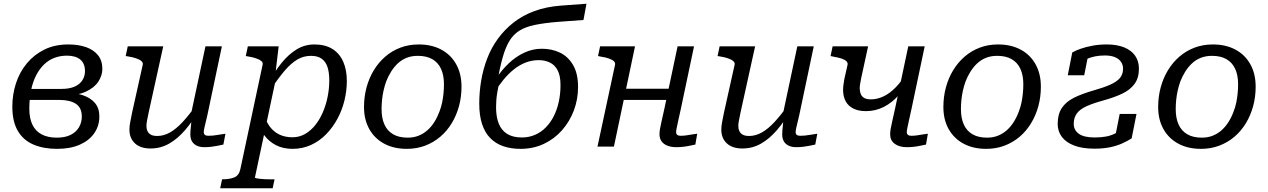

<svg xmlns="http://www.w3.org/2000/svg" viewBox="-20 -785 6789 1028"><path d="M284 -48Q328 -48 357.5 -62.5Q387 -77 402.5 -103Q418 -129 418 -161Q418 -208 386.5 -229Q355 -250 296 -250H114L125 -309H310Q352 -309 380 -321.5Q408 -334 421.5 -356Q435 -378 435 -404Q435 -445 410 -466Q385 -487 338 -487Q303 -487 272 -475.5Q241 -464 216.5 -440.5Q192 -417 174 -382.5Q156 -348 146.5 -303Q137 -258 137 -202Q137 -152 153.5 -117.5Q170 -83 203 -65.5Q236 -48 284 -48ZM346 -547Q400 -547 441 -532.5Q482 -518 505 -489Q528 -460 528 -416Q528 -381 506.5 -348Q485 -315 439 -294Q393 -273 318 -273L351 -299L346 -265L319 -290Q378 -290 421 -276Q464 -262 488 -234Q512 -206 512 -162Q512 -111 484.5 -71.5Q457 -32 406.5 -10Q356 12 285 12Q213 12 159 -11Q105 -34 75.5 -84Q46 -134 46 -214Q46 -279 65.5 -339Q85 -399 123.5 -445.5Q162 -492 217.5 -519.5Q273 -547 346 -547Z M776 -183Q771 -157 767.5 -140.5Q764 -124 764 -111Q764 -95 770 -82.5Q776 -70 788.5 -63.5Q801 -57 822 -57Q857 -57 890.5 -76Q924 -95 959 -133Q994 -171 1033 -226L1047 -196Q1011 -135 971 -88.5Q931 -42 885.5 -16Q840 10 786 10Q732 10 702.5 -17.5Q673 -45 673 -91Q673 -110 677.5 -132.5Q682 -155 687 -181L744 -437Q747 -449 737.5 -457.5Q728 -466 709.5 -472.5Q691 -479 665 -483L653 -485L664 -537H854ZM1098 -205Q1090 -165 1083.5 -139.5Q1077 -114 1074 -99.5Q1071 -85 1071 -78Q1071 -68 1077 -63Q1083 -58 1095 -58Q1120 -58 1144.5 -62.5Q1169 -67 1187 -69L1176 -11Q1162 -8 1145 -4.5Q1128 -1 1110.5 1Q1093 3 1073 3Q1039 3 1019 -14.5Q999 -32 999 -65Q999 -73 1000 -86.5Q1001 -100 1003 -118Q1005 -136 1007 -157L998 -152L1080 -537H1168Z M1159 223 1169 175H1171Q1210 175 1235 164.5Q1260 154 1267 120L1386 -438Q1389 -450 1379.5 -458Q1370 -466 1351.5 -472.5Q1333 -479 1307 -483L1296 -485L1307 -537H1472L1453 -377L1461 -381L1345 165Q1345 168 1352.5 169.5Q1360 171 1372.5 172.5Q1385 174 1398.5 174.5Q1412 175 1423 175H1450L1440 223ZM1354 -138 1391 -179Q1402 -139 1422.5 -110Q1443 -81 1474 -65.5Q1505 -50 1546 -50Q1583 -50 1614 -68Q1645 -86 1669 -116.5Q1693 -147 1709.5 -186Q1726 -225 1734.5 -268.5Q1743 -312 1743 -354Q1743 -397 1733.5 -426Q1724 -455 1702.5 -470.5Q1681 -486 1645 -486Q1605 -486 1571.5 -466Q1538 -446 1505 -407.5Q1472 -369 1433 -311L1415 -340Q1451 -403 1488.5 -449Q1526 -495 1569 -521Q1612 -547 1663 -547Q1721 -547 1759.5 -523Q1798 -499 1817.5 -455Q1837 -411 1837 -351Q1837 -300 1824.5 -248Q1812 -196 1787 -149.5Q1762 -103 1726.5 -66.5Q1691 -30 1645.5 -9Q1600 12 1546 12Q1496 12 1458 -7.5Q1420 -27 1394.5 -61.5Q1369 -96 1354 -138Z M2333 -188Q2342 -211 2347 -235Q2352 -259 2354.5 -284Q2357 -309 2357 -334Q2357 -382 2341.5 -416Q2326 -450 2295 -468Q2264 -486 2217 -486Q2184 -486 2157.5 -475.5Q2131 -465 2110.5 -446Q2090 -427 2074 -401.5Q2058 -376 2047 -347Q2039 -324 2033.5 -299.5Q2028 -275 2025.5 -250Q2023 -225 2023 -201Q2023 -152 2038.5 -118Q2054 -84 2085 -66Q2116 -48 2163 -48Q2196 -48 2222.5 -59Q2249 -70 2269.5 -88.5Q2290 -107 2306 -132.5Q2322 -158 2333 -188ZM1929 -212Q1929 -267 1942.5 -317Q1956 -367 1981.5 -409Q2007 -451 2043 -482Q2079 -513 2124 -530Q2169 -547 2222 -547Q2291 -547 2342.5 -519.5Q2394 -492 2422.5 -441Q2451 -390 2451 -321Q2451 -266 2437.5 -216.5Q2424 -167 2398.5 -125Q2373 -83 2337 -52.5Q2301 -22 2256 -5Q2211 12 2158 12Q2089 12 2037.5 -15.5Q1986 -43 1957.5 -93.5Q1929 -144 1929 -212Z M2865 -463Q2827 -463 2794 -450Q2761 -437 2732 -414Q2703 -391 2676.5 -359Q2650 -327 2626 -288L2638 -367Q2667 -411 2704.5 -446.5Q2742 -482 2787 -503Q2832 -524 2881 -524Q2934 -524 2977.5 -503.5Q3021 -483 3048 -437.5Q3075 -392 3075 -319Q3075 -253 3052.5 -193.5Q3030 -134 2989 -87.5Q2948 -41 2891.5 -14.5Q2835 12 2767 12Q2716 12 2675 -2Q2634 -16 2605 -45.5Q2576 -75 2561 -121Q2546 -167 2546 -230Q2546 -293 2556.5 -354.5Q2567 -416 2589 -473Q2611 -530 2646.5 -578.5Q2682 -627 2730.5 -665Q2779 -703 2842 -726Q2905 -749 2984 -755L3120 -765L3104 -678L2968 -668Q2894 -662 2843.5 -651.5Q2793 -641 2760.5 -620.5Q2728 -600 2707 -565Q2686 -530 2671 -476Q2656 -422 2642 -345H2654Q2647 -316 2643 -293Q2639 -270 2637.5 -250.5Q2636 -231 2636 -211Q2636 -159 2650.5 -123Q2665 -87 2695.5 -68Q2726 -49 2774 -49Q2812 -49 2844.5 -63Q2877 -77 2902.5 -103Q2928 -129 2945.5 -164Q2963 -199 2972 -241Q2981 -283 2981 -330Q2981 -380 2965.5 -409Q2950 -438 2923.5 -450.5Q2897 -463 2865 -463Z M3277 -250H3589L3602 -310H3289ZM3179 0H3267L3380 -537H3193L3182 -485L3196 -482Q3223 -478 3241 -471.5Q3259 -465 3267 -457Q3275 -449 3273 -438ZM3600 -78Q3600 -85 3603 -99.5Q3606 -114 3611.5 -139.5Q3617 -165 3626 -205L3696 -537H3608L3537 -202Q3528 -161 3522 -135Q3516 -109 3513.5 -93.5Q3511 -78 3511 -66Q3511 -44 3522 -28.5Q3533 -13 3553.5 -5Q3574 3 3600 3Q3620 3 3637.5 1Q3655 -1 3671.5 -4.5Q3688 -8 3703 -11L3713 -69Q3702 -68 3687.5 -65.5Q3673 -63 3656.5 -60.5Q3640 -58 3624 -58Q3612 -58 3606 -63Q3600 -68 3600 -78Z M3945 -183Q3940 -157 3936.5 -140.5Q3933 -124 3933 -111Q3933 -95 3939 -82.5Q3945 -70 3957.5 -63.5Q3970 -57 3991 -57Q4026 -57 4059.5 -76Q4093 -95 4128 -133Q4163 -171 4202 -226L4216 -196Q4180 -135 4140 -88.5Q4100 -42 4054.5 -16Q4009 10 3955 10Q3901 10 3871.5 -17.5Q3842 -45 3842 -91Q3842 -110 3846.5 -132.5Q3851 -155 3856 -181L3913 -437Q3916 -449 3906.5 -457.5Q3897 -466 3878.5 -472.5Q3860 -479 3834 -483L3822 -485L3833 -537H4023ZM4267 -205Q4259 -165 4252.5 -139.5Q4246 -114 4243 -99.5Q4240 -85 4240 -78Q4240 -68 4246 -63Q4252 -58 4264 -58Q4289 -58 4313.5 -62.5Q4338 -67 4356 -69L4345 -11Q4331 -8 4314 -4.5Q4297 -1 4279.5 1Q4262 3 4242 3Q4208 3 4188 -14.5Q4168 -32 4168 -65Q4168 -73 4169 -86.5Q4170 -100 4172 -118Q4174 -136 4176 -157L4167 -152L4249 -537H4337Z M4591 -367Q4588 -351 4585.5 -337Q4583 -323 4583 -313Q4583 -296 4588.5 -282Q4594 -268 4607 -260.5Q4620 -253 4643 -253Q4676 -253 4709.5 -268.5Q4743 -284 4775.5 -317Q4808 -350 4837 -400L4861 -375Q4830 -318 4793 -276.5Q4756 -235 4712 -212.5Q4668 -190 4616 -190Q4576 -190 4548.5 -204Q4521 -218 4507.5 -243.5Q4494 -269 4494 -304Q4494 -317 4496 -331Q4498 -345 4501 -363L4518 -438Q4520 -449 4512 -457Q4504 -465 4487 -471Q4470 -477 4445 -481L4427 -485L4438 -537H4628ZM4835 -78Q4835 -68 4841 -63Q4847 -58 4859 -58Q4875 -58 4891.5 -60.5Q4908 -63 4922.5 -65.5Q4937 -68 4948 -69L4938 -11Q4923 -8 4906.5 -4.5Q4890 -1 4872.5 1Q4855 3 4835 3Q4795 3 4770.5 -15Q4746 -33 4746 -66Q4746 -78 4748.5 -93.5Q4751 -109 4757 -135Q4763 -161 4772 -202L4843 -537H4931L4861 -205Q4852 -165 4846.5 -139.5Q4841 -114 4838 -99.5Q4835 -85 4835 -78Z M5435 -188Q5444 -211 5449 -235Q5454 -259 5456.5 -284Q5459 -309 5459 -334Q5459 -382 5443.5 -416Q5428 -450 5397 -468Q5366 -486 5319 -486Q5286 -486 5259.5 -475.5Q5233 -465 5212.5 -446Q5192 -427 5176 -401.5Q5160 -376 5149 -347Q5141 -324 5135.5 -299.5Q5130 -275 5127.5 -250Q5125 -225 5125 -201Q5125 -152 5140.5 -118Q5156 -84 5187 -66Q5218 -48 5265 -48Q5298 -48 5324.5 -59Q5351 -70 5371.5 -88.5Q5392 -107 5408 -132.5Q5424 -158 5435 -188ZM5031 -212Q5031 -267 5044.5 -317Q5058 -367 5083.5 -409Q5109 -451 5145 -482Q5181 -513 5226 -530Q5271 -547 5324 -547Q5393 -547 5444.5 -519.5Q5496 -492 5524.5 -441Q5553 -390 5553 -321Q5553 -266 5539.5 -216.5Q5526 -167 5500.5 -125Q5475 -83 5439 -52.5Q5403 -22 5358 -5Q5313 12 5260 12Q5191 12 5139.5 -15.5Q5088 -43 5059.5 -93.5Q5031 -144 5031 -212Z M5729 -122Q5729 -155 5745.5 -177.5Q5762 -200 5797 -216Q5832 -232 5887 -247Q5945 -263 5987.5 -283Q6030 -303 6054 -335Q6078 -367 6078 -417Q6078 -458 6057.5 -487Q6037 -516 5998.5 -531.5Q5960 -547 5906 -547Q5865 -547 5830 -540.5Q5795 -534 5767.5 -524.5Q5740 -515 5721 -504L5697 -382H5785L5806 -488Q5791 -489 5781 -482.5Q5771 -476 5766.5 -465.5Q5762 -455 5763 -441Q5777 -458 5797 -468Q5817 -478 5842.5 -483Q5868 -488 5895 -488Q5928 -488 5949.5 -479Q5971 -470 5982 -454Q5993 -438 5993 -417Q5993 -387 5976 -367Q5959 -347 5924 -331.5Q5889 -316 5836 -301Q5773 -283 5730 -261.5Q5687 -240 5665 -206.5Q5643 -173 5643 -121Q5643 -82 5665.5 -52Q5688 -22 5732 -5.5Q5776 11 5839 11Q5887 11 5923 3.5Q5959 -4 5987 -16.5Q6015 -29 6039 -44L6065 -175H5975L5947 -33Q5969 -46 5979.5 -57Q5990 -68 5993 -79Q5996 -90 5994 -102Q5975 -83 5952 -71Q5929 -59 5902 -54Q5875 -49 5841 -49Q5784 -49 5756.5 -68.5Q5729 -88 5729 -122Z M6585 -188Q6594 -211 6599 -235Q6604 -259 6606.5 -284Q6609 -309 6609 -334Q6609 -382 6593.5 -416Q6578 -450 6547 -468Q6516 -486 6469 -486Q6436 -486 6409.5 -475.5Q6383 -465 6362.5 -446Q6342 -427 6326 -401.5Q6310 -376 6299 -347Q6291 -324 6285.5 -299.5Q6280 -275 6277.5 -250Q6275 -225 6275 -201Q6275 -152 6290.5 -118Q6306 -84 6337 -66Q6368 -48 6415 -48Q6448 -48 6474.5 -59Q6501 -70 6521.5 -88.5Q6542 -107 6558 -132.5Q6574 -158 6585 -188ZM6181 -212Q6181 -267 6194.5 -317Q6208 -367 6233.5 -409Q6259 -451 6295 -482Q6331 -513 6376 -530Q6421 -547 6474 -547Q6543 -547 6594.5 -519.5Q6646 -492 6674.5 -441Q6703 -390 6703 -321Q6703 -266 6689.5 -216.5Q6676 -167 6650.5 -125Q6625 -83 6589 -52.5Q6553 -22 6508 -5Q6463 12 6410 12Q6341 12 6289.5 -15.5Q6238 -43 6209.5 -93.5Q6181 -144 6181 -212Z"/></svg>

Font: Roboto Serif
Style: Italic
Weight: 400
Italic angle: -10°
Designer: Greg Gazdowicz
Foundry: Commercial Type
Version: Version 1.008